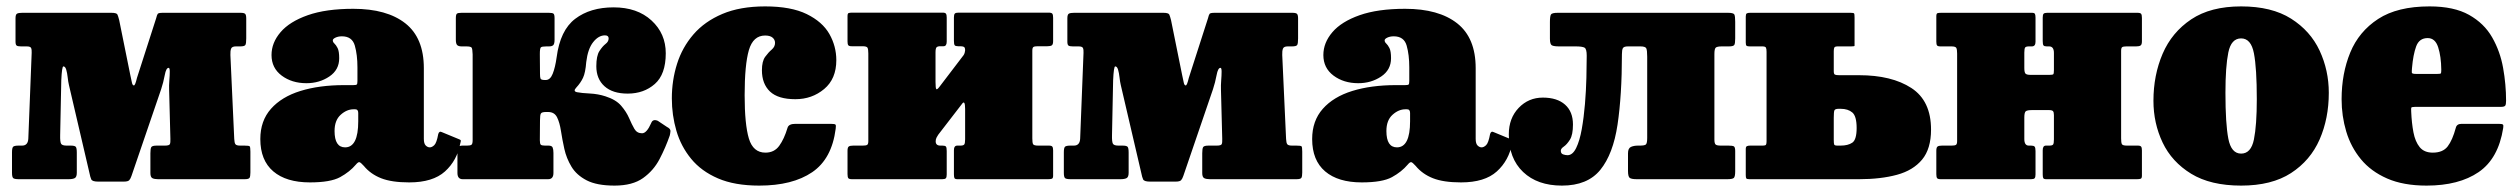

<svg xmlns="http://www.w3.org/2000/svg" viewBox="-20 -560 7873 600"><path d="M63.5 -415H45.5Q35 -415 31.8 -417.8Q28.5 -420.5 28.5 -430V-503Q28.5 -515 33.5 -517.5Q38.5 -520 49.5 -520H328Q344.5 -520 347 -514.5Q349.5 -509 352.5 -497L387 -326.5Q390.5 -311.5 392.2 -302.2Q394 -293 398.5 -293Q402.5 -293 408 -316.5L468 -503Q470.5 -513.5 473 -516.8Q475.5 -520 489.5 -520H731.5Q742.5 -520 746 -516.8Q749.5 -513.5 749.5 -502V-440Q749.5 -424 746.8 -419.5Q744 -415 730.5 -415H717Q705 -415 702.2 -408Q699.5 -401 700 -388L712 -126Q712.5 -113.5 715.8 -109.2Q719 -105 730.5 -105H743.5Q758 -105 760.2 -102.8Q762.5 -100.5 762.5 -86V-21Q762.5 -8.5 759.8 -4.2Q757 0 744.5 0H474Q462.5 0 456.2 -3.2Q450 -6.5 450 -19V-81Q450 -95.5 452.8 -100.2Q455.5 -105 470 -105H495.5Q508.5 -105 510.8 -109.5Q513 -114 512.5 -126L508.5 -279.5Q508 -292.5 509.2 -308.5Q510.5 -324.5 510.5 -336.2Q510.5 -348 507 -348Q499 -348 494.8 -325Q490.5 -302 483.5 -281L391 -10.5Q388 -1.5 384 3Q380 7.5 367 7.5H286.5Q268.5 7.5 265.2 0.5Q262 -6.5 259.5 -19.5L195.5 -294Q193 -304.5 191.5 -318.2Q190 -332 187 -342.2Q184 -352.5 178 -352.5Q173.5 -352.5 171.5 -309L168 -137.5Q167.5 -117 170.8 -111Q174 -105 188 -105H200.5Q213 -105 216.5 -101.5Q220 -98 220 -83V-20Q220 -7 213.8 -3.5Q207.5 0 194 0H39.5Q25.5 0 21.5 -3.2Q17.5 -6.5 17.5 -20V-84Q17.5 -98 21.2 -101.5Q25 -105 38.5 -105H49Q67.5 -105 68.5 -127L79 -395Q79.5 -405 77.2 -410Q75 -415 63.5 -415Z M793.5 -125.5Q793.5 -182.5 826.8 -220Q860 -257.5 919 -275.8Q978 -294 1055 -294H1084Q1093 -294 1095 -296Q1097 -298 1097 -307V-349.5Q1097 -388.5 1088.8 -417.5Q1080.5 -446.5 1048.5 -446.5Q1037 -446.5 1028.5 -442.5Q1020 -438.5 1020 -434Q1020 -428.5 1025 -424Q1030 -419.5 1035 -409.8Q1040 -400 1040 -378Q1040 -341.5 1009 -320.8Q978 -300 937.5 -300Q892 -300 860.2 -323.8Q828.5 -347.5 828.5 -388Q828.5 -426.5 856.8 -459.5Q885 -492.5 941.8 -512.5Q998.5 -532.5 1084 -532.5Q1189 -532.5 1246.8 -487Q1304.5 -441.5 1304.5 -347V-126Q1304.5 -111 1310.5 -105.2Q1316.5 -99.5 1323 -99.5Q1330 -99.5 1337.2 -106.5Q1344.5 -113.5 1349.5 -141Q1352.5 -151.5 1361 -147L1415.5 -124.5Q1420 -123 1420 -120.2Q1420 -117.5 1418.5 -112.5Q1408.5 -58.5 1370.5 -24.2Q1332.5 10 1259 10H1258.5Q1204 10 1171 -3Q1138 -16 1117 -41.5Q1107.5 -52 1103.5 -53.2Q1099.5 -54.5 1092 -45.5Q1073 -23 1043 -6.5Q1013 10 948.5 10Q874.5 10 834 -24.5Q793.5 -59 793.5 -125.5ZM1025.5 -150.5Q1025.5 -99.5 1058.5 -99.5Q1099.5 -99.5 1099.5 -181V-207Q1099.5 -218.5 1090 -218.5H1085Q1063.5 -218.5 1044.5 -201.2Q1025.5 -184 1025.5 -150.5Z M2073 -136.5Q2060 -99 2041.2 -63Q2022.5 -27 1989.5 -3.5Q1956.5 20 1900.5 20Q1845 20 1813.2 3.5Q1781.5 -13 1765.8 -39.2Q1750 -65.5 1743.5 -95Q1737 -124.5 1733 -150.8Q1729 -177 1720.8 -193.5Q1712.5 -210 1693 -210H1686Q1673 -210 1670.2 -205.2Q1667.5 -200.5 1667.5 -184L1667 -122Q1667 -110.5 1670 -107.8Q1673 -105 1683 -105H1694Q1704.5 -105 1707 -99Q1709.5 -93 1709.5 -82V-19.5Q1709.5 0 1693 0H1426Q1409.5 0 1409.5 -19.5V-82Q1409.5 -93 1412 -99Q1414.5 -105 1425 -105H1440Q1450 -105 1453.5 -107.8Q1457 -110.5 1457 -122V-390Q1456.5 -407.5 1453.8 -411.2Q1451 -415 1437 -415H1422.5Q1413 -415 1408.8 -419Q1404.5 -423 1404.5 -436V-503Q1404.5 -514.5 1407.8 -517.2Q1411 -520 1422.5 -520H1695Q1706.5 -520 1709.8 -517.2Q1713 -514.5 1713 -503V-436Q1713 -423 1709 -419Q1705 -415 1695.5 -415H1687.5Q1673.5 -415 1670.2 -412Q1667 -409 1667 -391L1667.5 -329Q1667.5 -319.5 1669 -314.8Q1670.5 -310 1682.5 -310H1685.5Q1699.5 -310 1707.2 -329.5Q1715 -349 1719.5 -381Q1730.5 -465.5 1777.5 -501.2Q1824.5 -537 1897.5 -537Q1971.5 -537 2016 -496Q2060.5 -455 2060.5 -393.5Q2060.5 -327.5 2026.2 -297.5Q1992 -267.5 1941.5 -267.5Q1894.5 -267.5 1869 -290.5Q1843.5 -313.5 1843.5 -353Q1843.5 -385.5 1853.2 -400.5Q1863 -415.5 1872.5 -422.8Q1882 -430 1882 -440Q1882 -449.5 1870.5 -449.5Q1850.5 -449.5 1833.8 -428.5Q1817 -407.5 1812 -366Q1809.5 -333 1802 -317Q1794.5 -301 1781 -286.5Q1769.5 -274.5 1783.5 -271.8Q1797.5 -269 1823.2 -267.8Q1849 -266.5 1872 -259Q1905 -248.5 1921.2 -229.5Q1937.5 -210.5 1946 -190.8Q1954.5 -171 1962.5 -157.2Q1970.5 -143.5 1986.5 -143.5Q2001 -143.5 2015 -175.5Q2020 -189 2035.5 -182.5L2064 -163.5Q2076 -157.5 2075.2 -150Q2074.5 -142.5 2073 -136.5Z M2079.5 -252.5Q2079.5 -309 2095.8 -360.5Q2112 -412 2147 -452.5Q2182 -493 2237.5 -516.5Q2293 -540 2371 -540Q2452 -540 2501 -516Q2550 -492 2571.8 -453.8Q2593.5 -415.5 2593.5 -372Q2593.5 -313.5 2555.5 -281.8Q2517.5 -250 2465.5 -250Q2411.5 -250 2386.2 -274Q2361 -298 2361 -340.5Q2361 -368.5 2371.2 -382.5Q2381.5 -396.5 2391.8 -405.2Q2402 -414 2402 -426Q2402 -436 2394.2 -442.5Q2386.5 -449 2371 -449Q2333.5 -449 2320.2 -403.2Q2307 -357.5 2307 -262.5Q2307 -171.5 2320.2 -127.2Q2333.5 -83 2372 -83Q2399.5 -83 2415 -104.2Q2430.5 -125.5 2441 -160.5Q2444.5 -173 2465.5 -173H2576Q2589 -173 2591 -170.5Q2593 -168 2591.5 -157.5Q2579.5 -63.5 2518 -21.8Q2456.5 20 2352.5 20Q2276 20 2223.8 -2.5Q2171.5 -25 2139.8 -63.8Q2108 -102.5 2093.8 -151.2Q2079.5 -200 2079.5 -252.5Z M3206 -127.5Q3206 -114.5 3208.2 -109.8Q3210.5 -105 3224 -105H3258Q3266 -105 3268.5 -101.8Q3271 -98.5 3271 -90V-11Q3271 -3 3267.2 -1.5Q3263.5 0 3255.5 0H2972Q2964 0 2962.5 -3.8Q2961 -7.5 2961 -15.5V-90.5Q2961 -105 2971.5 -105H2981.5Q2990 -105 2993 -108.2Q2996 -111.5 2996 -124.5V-219.5Q2996 -249.5 2986 -235L2912 -139Q2909.5 -135.5 2906.8 -130.2Q2904 -125 2904 -118.5Q2904 -105 2918.5 -105H2925Q2933.5 -105 2936 -102Q2938.5 -99 2938.5 -88V-15Q2938.5 -6 2935.8 -3Q2933 0 2924.5 0H2642.5Q2633.5 0 2631 -3.2Q2628.5 -6.5 2628.5 -16V-89Q2628.5 -99.5 2632.5 -102.2Q2636.5 -105 2646.5 -105H2676.5Q2686 -105 2689.8 -107.2Q2693.5 -109.5 2693.5 -119V-393Q2693.5 -406 2691 -410.8Q2688.5 -415.5 2675.5 -415.5H2641.5Q2633 -415.5 2630.8 -418.8Q2628.5 -422 2628.5 -430.5V-509.5Q2628.5 -518 2632 -519.2Q2635.5 -520.5 2644 -520.5H2926Q2934 -520.5 2936.2 -517Q2938.5 -513.5 2938.5 -505V-430Q2938.5 -415.5 2928.5 -415.5H2918.5Q2910 -415.5 2906.8 -412.2Q2903.5 -409 2903.5 -396V-303.5Q2903.5 -284 2906 -281.5Q2908.5 -279 2916 -289L2991.5 -388Q2993.5 -391 2994.8 -395.8Q2996 -400.5 2996 -402.5Q2996 -411.5 2992.2 -413.5Q2988.5 -415.5 2980.5 -415.5H2974Q2966 -415.5 2963.5 -418.5Q2961 -421.5 2961 -432.5V-505.5Q2961 -514.5 2963.8 -517.5Q2966.5 -520.5 2975 -520.5H3257Q3266 -520.5 3268.5 -517.2Q3271 -514 3271 -504.5V-431.5Q3271 -421 3266.8 -418.2Q3262.5 -415.5 3253 -415.5H3223Q3213 -415.5 3209.5 -413.2Q3206 -411 3206 -401.5Z M3350.5 -415H3332.5Q3322 -415 3318.8 -417.8Q3315.5 -420.5 3315.5 -430V-503Q3315.5 -515 3320.5 -517.5Q3325.5 -520 3336.5 -520H3615Q3631.5 -520 3634 -514.5Q3636.5 -509 3639.5 -497L3674 -326.5Q3677.5 -311.5 3679.2 -302.2Q3681 -293 3685.5 -293Q3689.5 -293 3695 -316.5L3755 -503Q3757.5 -513.5 3760 -516.8Q3762.5 -520 3776.5 -520H4018.5Q4029.5 -520 4033 -516.8Q4036.5 -513.5 4036.5 -502V-440Q4036.5 -424 4033.8 -419.5Q4031 -415 4017.5 -415H4004Q3992 -415 3989.2 -408Q3986.5 -401 3987 -388L3999 -126Q3999.5 -113.5 4002.8 -109.2Q4006 -105 4017.5 -105H4030.5Q4045 -105 4047.2 -102.8Q4049.5 -100.5 4049.5 -86V-21Q4049.5 -8.5 4046.8 -4.2Q4044 0 4031.5 0H3761Q3749.5 0 3743.2 -3.2Q3737 -6.5 3737 -19V-81Q3737 -95.5 3739.8 -100.2Q3742.5 -105 3757 -105H3782.5Q3795.5 -105 3797.8 -109.5Q3800 -114 3799.5 -126L3795.5 -279.5Q3795 -292.5 3796.2 -308.5Q3797.5 -324.5 3797.5 -336.2Q3797.5 -348 3794 -348Q3786 -348 3781.8 -325Q3777.5 -302 3770.5 -281L3678 -10.5Q3675 -1.5 3671 3Q3667 7.5 3654 7.5H3573.5Q3555.5 7.5 3552.2 0.5Q3549 -6.5 3546.5 -19.5L3482.5 -294Q3480 -304.5 3478.5 -318.2Q3477 -332 3474 -342.2Q3471 -352.5 3465 -352.5Q3460.5 -352.5 3458.5 -309L3455 -137.5Q3454.5 -117 3457.8 -111Q3461 -105 3475 -105H3487.5Q3500 -105 3503.5 -101.5Q3507 -98 3507 -83V-20Q3507 -7 3500.8 -3.5Q3494.5 0 3481 0H3326.5Q3312.5 0 3308.5 -3.2Q3304.5 -6.5 3304.5 -20V-84Q3304.5 -98 3308.2 -101.5Q3312 -105 3325.5 -105H3336Q3354.5 -105 3355.5 -127L3366 -395Q3366.5 -405 3364.2 -410Q3362 -415 3350.5 -415Z M4080.5 -125.5Q4080.5 -182.5 4113.8 -220Q4147 -257.5 4206 -275.8Q4265 -294 4342 -294H4371Q4380 -294 4382 -296Q4384 -298 4384 -307V-349.5Q4384 -388.5 4375.8 -417.5Q4367.5 -446.5 4335.5 -446.5Q4324 -446.5 4315.5 -442.5Q4307 -438.5 4307 -434Q4307 -428.5 4312 -424Q4317 -419.5 4322 -409.8Q4327 -400 4327 -378Q4327 -341.5 4296 -320.8Q4265 -300 4224.5 -300Q4179 -300 4147.2 -323.8Q4115.5 -347.5 4115.5 -388Q4115.5 -426.5 4143.8 -459.5Q4172 -492.5 4228.8 -512.5Q4285.5 -532.5 4371 -532.5Q4476 -532.5 4533.8 -487Q4591.5 -441.5 4591.5 -347V-126Q4591.5 -111 4597.5 -105.2Q4603.5 -99.5 4610 -99.5Q4617 -99.5 4624.2 -106.5Q4631.5 -113.5 4636.5 -141Q4639.5 -151.5 4648 -147L4702.5 -124.5Q4707 -123 4707 -120.2Q4707 -117.5 4705.5 -112.5Q4695.5 -58.5 4657.5 -24.2Q4619.5 10 4546 10H4545.5Q4491 10 4458 -3Q4425 -16 4404 -41.5Q4394.5 -52 4390.5 -53.2Q4386.5 -54.5 4379 -45.5Q4360 -23 4330 -6.5Q4300 10 4235.5 10Q4161.5 10 4121 -24.5Q4080.5 -59 4080.5 -125.5ZM4312.5 -150.5Q4312.5 -99.5 4345.5 -99.5Q4386.5 -99.5 4386.5 -181V-207Q4386.5 -218.5 4377 -218.5H4372Q4350.5 -218.5 4331.5 -201.2Q4312.5 -184 4312.5 -150.5Z M4695 -140Q4695 -190.5 4725.8 -222.8Q4756.5 -255 4801.5 -255Q4846 -255 4870.8 -233Q4895.5 -211 4895.5 -171Q4895.5 -138.5 4886 -123.5Q4876.5 -108.5 4867 -102Q4857.5 -95.5 4857.5 -89Q4857.5 -80 4864.8 -77.5Q4872 -75 4878.5 -75Q4894.5 -75 4905.5 -97.5Q4916.5 -120 4923 -156.5Q4929.5 -193 4933 -235Q4936.5 -277 4937.5 -317Q4938.5 -357 4938.5 -386Q4938.5 -407 4931.8 -411Q4925 -415 4904 -415H4852.5Q4836 -415 4829.8 -418.2Q4823.5 -421.5 4823.5 -439V-491Q4823.5 -509.5 4826.8 -514.8Q4830 -520 4848.5 -520H5379.5Q5397 -520 5399.8 -514.8Q5402.5 -509.5 5402.5 -492V-440Q5402.5 -424.5 5399.8 -419.8Q5397 -415 5383 -415H5361Q5346 -415 5341.8 -411.2Q5337.5 -407.5 5337.5 -391V-124Q5337.5 -111.5 5341.5 -108.2Q5345.5 -105 5357.5 -105H5381Q5393.5 -105 5398 -102.8Q5402.5 -100.5 5402.5 -88V-25Q5402.5 -8 5398.2 -4Q5394 0 5377.5 0H5095.5Q5078.5 0 5073 -4Q5067.5 -8 5067.5 -26V-81Q5067.5 -96.5 5076.5 -100.8Q5085.5 -105 5099 -105H5104.5Q5118.5 -105 5123 -108.2Q5127.5 -111.5 5127.5 -129V-383Q5127.5 -403.5 5124.5 -409.2Q5121.5 -415 5106 -415H5067.5Q5054.5 -415 5051.5 -409.5Q5048.5 -404 5048.5 -390.5Q5048.5 -262.5 5034.8 -170.5Q5021 -78.5 4981 -29.2Q4941 20 4861 20Q4784.5 20 4739.8 -22.5Q4695 -65 4695 -140Z M5447 0Q5439 0 5437.2 -2.5Q5435.5 -5 5435.5 -13V-94Q5435.5 -101.5 5439 -103.2Q5442.5 -105 5449.5 -105H5489.5Q5497 -105 5498.8 -108Q5500.5 -111 5500.5 -118.5V-398Q5500.5 -407.5 5498.5 -411.2Q5496.5 -415 5487.5 -415H5448Q5440.5 -415 5438 -417Q5435.5 -419 5435.5 -427V-508Q5435.5 -516 5438.5 -518Q5441.5 -520 5449 -520H5762.5Q5772.5 -520 5774 -518Q5775.5 -516 5775.5 -505V-429.5Q5775.5 -419 5775.5 -417Q5775.5 -415 5765 -415H5723Q5714.5 -415 5712.5 -411.8Q5710.5 -408.5 5710.5 -400V-337.5Q5710.5 -328.5 5714.2 -326.8Q5718 -325 5727.5 -325H5789.5Q5891.5 -325 5953 -285Q6014.5 -245 6014.5 -155Q6014.5 -95 5986.5 -61.2Q5958.5 -27.5 5908 -13.8Q5857.5 0 5789.5 0ZM5732 -105Q5755 -105 5768.5 -114.2Q5782 -123.5 5782 -160Q5782 -197 5768.5 -208.5Q5755 -220 5732 -220H5726Q5714.5 -220 5712.5 -215Q5710.5 -210 5710.5 -192V-123Q5710.5 -111 5712 -108Q5713.5 -105 5722 -105Z M6608.5 -127.5Q6608.5 -114.5 6610.8 -109.8Q6613 -105 6626.5 -105H6660.5Q6668.5 -105 6671 -101.8Q6673.5 -98.5 6673.5 -90V-11Q6673.5 -3 6669.8 -1.5Q6666 0 6658 0H6374.5Q6366.5 0 6365 -3.8Q6363.5 -7.5 6363.5 -15.5V-90.5Q6363.5 -105 6373.5 -105H6384.5Q6393 -105 6395.8 -108.2Q6398.5 -111.5 6398.5 -124.5V-200.5Q6398.5 -209.5 6395.5 -212.8Q6392.5 -216 6383 -216H6330.5Q6315.5 -216 6310.8 -212.5Q6306 -209 6306 -193V-125.5Q6306 -105 6320 -105H6327Q6335 -105 6338 -102Q6341 -99 6341 -88V-15Q6341 -6 6338.2 -3Q6335.5 0 6327 0H6045Q6036 0 6033.5 -3.2Q6031 -6.5 6031 -16V-89Q6031 -99.5 6035 -102.2Q6039 -105 6049 -105H6079Q6088.5 -105 6092.2 -107.2Q6096 -109.5 6096 -119V-392.5Q6096 -405.5 6093.5 -410.2Q6091 -415 6078 -415H6044Q6035.5 -415 6033.2 -418.2Q6031 -421.5 6031 -430V-509Q6031 -517.5 6034.5 -518.8Q6038 -520 6046.5 -520H6330Q6337.5 -520 6339.2 -516.5Q6341 -513 6341 -504.5V-429.5Q6341 -415 6329.5 -415H6320.5Q6311.5 -415 6308.8 -411.8Q6306 -408.5 6306 -395.5V-347.5Q6306 -335 6309.2 -330.5Q6312.5 -326 6326 -326H6383.5Q6394.5 -326 6396.5 -328Q6398.5 -330 6398.5 -341V-394.5Q6398.5 -415 6383.5 -415H6376Q6368.5 -415 6366 -418Q6363.5 -421 6363.5 -432V-505Q6363.5 -514 6366.2 -517Q6369 -520 6377.5 -520H6659.5Q6668.5 -520 6671 -516.8Q6673.5 -513.5 6673.5 -504V-431Q6673.5 -420.5 6669.2 -417.8Q6665 -415 6655.5 -415H6625.5Q6615.5 -415 6612 -412.8Q6608.5 -410.5 6608.5 -401Z M6709.5 -245Q6709.5 -325 6738.2 -392Q6767 -459 6827.5 -499.5Q6888 -540 6983.5 -540Q7079 -540 7139.5 -501.8Q7200 -463.5 7228.8 -401.8Q7257.5 -340 7257.5 -270Q7257.5 -190 7228.8 -124.2Q7200 -58.5 7139.5 -19.2Q7079 20 6983.5 20Q6888 20 6827.5 -17Q6767 -54 6738.2 -114.5Q6709.5 -175 6709.5 -245ZM6934.5 -270Q6934.5 -173.5 6943.5 -126.8Q6952.5 -80 6983.5 -80Q7014.5 -80 7023.5 -124.2Q7032.5 -168.5 7032.5 -250Q7032.5 -347 7023.5 -393.5Q7014.5 -440 6983.5 -440Q6952.5 -440 6943.5 -396Q6934.5 -352 6934.5 -270Z M7297.5 -250Q7297.5 -330 7324.5 -395.8Q7351.5 -461.5 7411.8 -500.8Q7472 -540 7572.5 -540Q7648.5 -540 7695.8 -513.5Q7743 -487 7768 -443.2Q7793 -399.5 7802.2 -347.8Q7811.5 -296 7811.5 -245Q7811.5 -233.5 7808.8 -229.8Q7806 -226 7794.5 -226H7526.5Q7516 -226 7515.2 -223.2Q7514.5 -220.5 7515 -211Q7516.5 -175.5 7522 -146.5Q7527.5 -117.5 7541.5 -100.2Q7555.5 -83 7582.5 -83Q7614 -83 7629 -102.5Q7644 -122 7654.5 -161Q7657.5 -173 7672.5 -173H7788.5Q7799 -173 7801.5 -170.8Q7804 -168.5 7802.5 -160Q7787.5 -64.5 7725.8 -22.2Q7664 20 7563 20Q7490.5 20 7439.8 -2.2Q7389 -24.5 7357.8 -62.5Q7326.5 -100.5 7312 -149Q7297.5 -197.5 7297.5 -250ZM7530.5 -329H7596Q7606.5 -329 7607.8 -330.8Q7609 -332.5 7609 -342.5Q7608.5 -384 7599.2 -412.5Q7590 -441 7566.5 -441Q7540 -441 7530.5 -415Q7521 -389 7517.5 -347.5Q7516.5 -336.5 7517 -332.8Q7517.5 -329 7530.5 -329Z"/></svg>

Font: Besley* Narrow Fatface
Style: Regular
Weight: 900
Width: 4
Designer: Owen Earl
Foundry: indestructible type*
Version: Version 3.000; ttfautohint (v1.8.3)